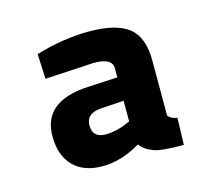

<svg xmlns="http://www.w3.org/2000/svg" viewBox="-60 -730 519 468"><g transform="rotate(-15 199.5 -495.5)"><path d="M276 -339Q254 -347 243 -362Q194 -333 147 -333Q99 -333 73 -360Q47 -387 47 -435Q47 -523 161 -529L237 -533V-556Q237 -582 191 -582L67 -575L64 -638Q134 -659 199 -659Q267 -659 298.5 -634.5Q330 -610 330 -551V-412Q337 -402 353 -400L351 -332Q294 -332 276 -339ZM228 -418 237 -422V-474L177 -470Q141 -467 141 -437Q141 -406 174 -406Q200 -406 228 -418Z"/></g></svg>

Font: Cairo SemiBold
Style: Regular
Weight: 600
Designer: Mohamed Gaber, the designers of Titillium
Foundry: Kief Type Foundry
Version: Version 2.009; ttfautohint (v1.5.33-1714) -l 8 -r 50 -G 200 